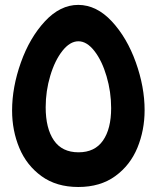

<svg xmlns="http://www.w3.org/2000/svg" viewBox="-20 -755 640 786"><path d="M29.5 -302.5Q29.5 -398 65.5 -499.2Q101.5 -600.5 164 -667.8Q226.5 -735 300.5 -735Q375.5 -734.5 437.8 -667.5Q500 -600.5 536 -499.8Q572 -399 572 -304Q572 -222 542.5 -150.2Q513 -78.5 451.8 -34Q390.5 10.5 300.5 10.5Q211 10.5 150 -33.8Q89 -78 59.2 -149.2Q29.5 -220.5 29.5 -302.5ZM435 -312.5Q435 -379 416.2 -442.8Q397.5 -506.5 366.5 -546.2Q335.5 -586 301 -586Q266.5 -586 235.5 -546.8Q204.5 -507.5 185.8 -445Q167 -382.5 167 -316Q167 -229.5 200.5 -180.5Q234 -131.5 301.5 -131.5Q368 -131.5 401.5 -179.5Q435 -227.5 435 -312.5Z"/></svg>

Font: JuliaMono Black
Style: Regular
Weight: 900
Monospace: yes
Designer: cormullion
Foundry: corm
Version: Version 0.054; ttfautohint (v1.8.4)